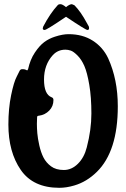

<svg xmlns="http://www.w3.org/2000/svg" viewBox="-20 -879 602 916"><path d="M405 -745Q405 -736 397 -736Q389 -736 295 -799Q202 -736 193 -736Q184 -736 184 -744L186 -752Q219 -815 255 -854Q259 -859 268.5 -859Q278 -859 295 -845Q312 -859 323 -859L335 -854Q365 -824 394 -770L404 -752Q405 -749 405 -745ZM292 -642Q256 -642 232 -616Q190 -570 190 -499.5Q190 -429 226 -415Q235 -412 235 -402Q235 -372 215 -351.5Q195 -331 166 -327Q157 -327 157 -320Q156 -309 156 -288.5Q156 -268 158 -243.5Q160 -219 167.5 -185.5Q175 -152 187.5 -127.5Q200 -103 223.5 -85.5Q247 -68 284.5 -68Q322 -68 352 -98Q382 -128 394 -176Q416 -260 416 -337.5Q416 -415 406 -474Q396 -533 382.5 -564Q369 -595 350 -614Q331 -633 318 -637.5Q305 -642 292 -642ZM110 -543 114 -549Q124 -595 146.5 -628.5Q169 -662 191.5 -678.5Q214 -695 242 -704Q279 -716 307 -716Q374 -716 422.5 -685Q471 -654 496 -601Q542 -500 542 -372Q542 -157 442 -59Q393 -11 334 6Q297 17 263 17Q138 17 79 -68.5Q20 -154 20 -285Q20 -361 33 -424.5Q46 -488 60 -514L73 -540Q77 -549 86 -549Q95 -549 99.5 -547.5Q104 -546 106.5 -544.5Q109 -543 110 -543Z"/></svg>

Font: Aladin
Style: Regular
Weight: 400
Designer: Angel Koziupa and Alejandro Paul
Foundry: Angel Koziupa and Alejandro Paul
Version: Version 1.000